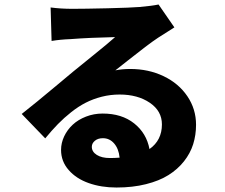

<svg xmlns="http://www.w3.org/2000/svg" viewBox="-20 -772 996 849"><path d="M465.9 -73.2Q485.8 -73.2 508.9 -74.9Q505 -114 484.9 -137.4Q464.8 -160.9 435 -160.9Q413 -160.9 399.5 -149.5Q386 -138.1 386 -122.9Q386 -100.9 408 -87Q430 -73.2 465.9 -73.2ZM681.1 -752.1 751.1 -650.9Q708.1 -624.3 679 -605.1Q654.8 -589.1 622.2 -564.3Q589.5 -539.4 545.5 -504.6Q501.4 -469.8 490.1 -460.9Q520.2 -467 556.1 -467Q636.7 -467 703.3 -435.2Q769.9 -403.4 808.4 -346.6Q846.9 -289.8 846.9 -220.2Q846.9 -175.1 834.2 -134.4Q821.4 -93.8 793.5 -58.6Q765.6 -23.4 725 2.1Q684.3 27.7 625.5 42.4Q566.8 57.2 495 57.2Q427.6 57.2 372.3 37.6Q317.1 18.1 283.6 -20.2Q250 -58.6 250 -109Q250 -139.9 263.8 -169.2Q277.7 -198.5 301.7 -220.7Q325.6 -242.9 360.3 -256.4Q394.9 -269.9 433.9 -269.9Q518.5 -269.9 573.2 -226.4Q627.8 -182.9 641 -112.9Q696 -151.6 696 -221.9Q696 -281.2 642.4 -317.6Q588.8 -354 508.9 -354Q468.4 -354 430 -344.3Q391.7 -334.5 359.4 -318Q327.1 -301.5 294.9 -276.1Q262.8 -250.7 236 -223.2Q209.2 -195.7 180 -160.2L76 -268.1Q103 -289.1 145.2 -323.7Q187.5 -358.3 236.9 -399.7Q286.2 -441.1 302.9 -454.9Q313.9 -464.1 388.1 -524Q462.4 -583.8 489 -608Q375.4 -605.5 293 -599.1Q245.7 -597.3 208.1 -590.9L203.8 -739Q248.9 -733 300.1 -733Q351.6 -733 455.3 -735.4Q558.9 -737.9 596.9 -741.1Q653.4 -746.1 681.1 -752.1Z"/></svg>

Font: Karasuma Gothic
Style: Black
Weight: 900
Designer: Rasmus Andersson / Ryoko Nishizuka
Foundry: Genbu
Version: Version 1.00